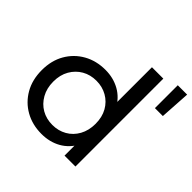

<svg xmlns="http://www.w3.org/2000/svg" viewBox="-193 -957 1146 1146"><g transform="rotate(45 379.5 -384.5)"><path d="M310 6Q233 6 172.5 -28Q112 -62 77 -123Q42 -184 42 -265Q42 -346 77 -406.5Q112 -467 172.5 -501Q233 -535 310 -535Q377 -535 431 -505Q485 -475 517.5 -415Q550 -355 550 -265Q550 -175 518.5 -115Q487 -55 433 -24.5Q379 6 310 6ZM318 -78Q368 -78 408.5 -101Q449 -124 472.5 -166.5Q496 -209 496 -265Q496 -322 472.5 -363.5Q449 -405 408.5 -428Q368 -451 318 -451Q267 -451 227 -428Q187 -405 163 -363.5Q139 -322 139 -265Q139 -209 163 -166.5Q187 -124 227 -101Q267 -78 318 -78ZM499 0V-143L505 -266L495 -389V-742H591V0ZM680 -582V-775H759L747 -582Z"/></g></svg>

Font: Montserrat Thin Medium
Style: Regular
Weight: 500
Version: Version 9.000